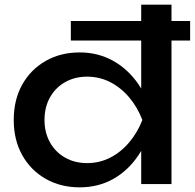

<svg xmlns="http://www.w3.org/2000/svg" viewBox="-20 -790 836 824"><path d="M322 14Q240 14 176 -22.5Q112 -59 75.5 -124Q39 -189 39 -275Q39 -362 75.5 -427Q112 -492 176 -528.5Q240 -565 322 -565Q401 -565 465.5 -529Q530 -493 574.5 -428Q619 -363 637 -275Q618 -189 574 -123.5Q530 -58 466 -22Q402 14 322 14ZM354 -90Q407 -90 453 -113.5Q499 -137 534.5 -179Q570 -221 591 -275Q570 -330 534.5 -372Q499 -414 453 -437.5Q407 -461 354 -461Q301 -461 259.5 -437.5Q218 -414 194.5 -372Q171 -330 171 -275Q171 -221 194.5 -179Q218 -137 259.5 -113.5Q301 -90 354 -90ZM586 0V-179L606 -222V-326L586 -363V-770H716V0ZM284 -616V-700H796V-616Z"/></svg>

Font: Unbounded
Style: Regular
Weight: 400
Designer: Luke Prowse, Jean-Baptiste Morizot, Fátima Lázaro, Florian Runge
Foundry: NaN
Version: Version 1.701;gftools[0.9.28.dev5+ged2979d]